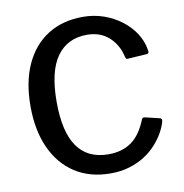

<svg xmlns="http://www.w3.org/2000/svg" viewBox="-84 -831 880 920"><g transform="rotate(-10 356.0 -371.0)"><path d="M379 -752Q432 -752 479.5 -735.5Q527 -719 565 -690Q603 -661 627.5 -623.5Q652 -586 659 -542Q661 -531 659 -527.5Q657 -524 650 -523L557 -517Q551 -516 549 -519Q547 -522 545 -528Q532 -588 490 -626Q448 -664 383 -664Q288 -664 236.5 -592Q185 -520 185 -372Q185 -226 235.5 -154Q286 -82 387 -82Q454 -82 499.5 -114.5Q545 -147 574 -221Q577 -228 589 -226L660 -209Q663 -208 666 -205Q669 -202 667 -192Q660 -166 644 -138Q628 -110 604 -83.5Q580 -57 547 -36Q514 -15 472.5 -2.5Q431 10 382 10Q281 10 208.5 -37Q136 -84 97 -170Q58 -256 58 -373Q58 -491 97 -576Q136 -661 208 -706.5Q280 -752 379 -752Z"/></g></svg>

Font: Libre Franklin Medium
Style: Regular
Weight: 500
Designer: Pablo Impallari, Rodrigo Fuenzalida, Nhung Nguyen
Foundry: Impallari Type
Version: Version 3.000